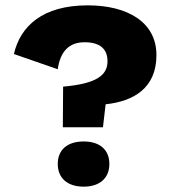

<svg xmlns="http://www.w3.org/2000/svg" viewBox="-20 -690 647 718"><path d="M308 -670C139 -670 56 -592 32 -488L196 -431C205 -497 238 -532 296 -532C354 -532 382 -507 382 -461C382 -409 342 -377 216 -366L215 -214H365L375 -300C479 -311 565 -360 565 -484C565 -608 456 -670 308 -670ZM293 -161C232 -161 196 -130 196 -77C196 -24 232 8 293 8C353 8 389 -24 389 -77C389 -130 353 -161 293 -161Z"/></svg>

Font: Work Sans
Style: Bold
Weight: 700
Designer: Wei Huang
Foundry: Wei Huang
Version: Version 2.012